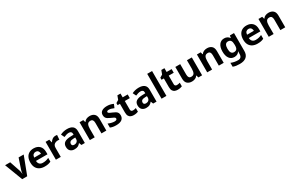

<svg xmlns="http://www.w3.org/2000/svg" viewBox="280 -2801 7763 5083"><g transform="rotate(-30 4162.0 -260.0)"><path d="M208 0 0 -546H156L261 -235Q270 -207 275.5 -177Q281 -147 282 -123H286Q289 -177 308 -235L413 -546H569L361 0Z M872 -556Q985 -556 1051 -491.5Q1117 -427 1117 -308V-236H765Q767 -173 802.5 -137Q838 -101 901 -101Q954 -101 997 -111.5Q1040 -122 1086 -144V-29Q1046 -9 1001.5 0.5Q957 10 894 10Q812 10 749 -20.5Q686 -51 650 -113Q614 -175 614 -269Q614 -365 646.5 -428.5Q679 -492 737 -524Q795 -556 872 -556ZM873 -450Q830 -450 801.5 -422Q773 -394 768 -335H977Q976 -385 951 -417.5Q926 -450 873 -450Z M1543 -556Q1554 -556 1569 -555Q1584 -554 1593 -552L1582 -412Q1575 -414 1561.5 -415.5Q1548 -417 1538 -417Q1500 -417 1465 -403.5Q1430 -390 1408.5 -360Q1387 -330 1387 -278V0H1238V-546H1351L1373 -454H1380Q1404 -496 1446 -526Q1488 -556 1543 -556Z M1896 -557Q2006 -557 2064.5 -509.5Q2123 -462 2123 -364V0H2019L1990 -74H1986Q1951 -30 1912 -10Q1873 10 1805 10Q1732 10 1684 -32.5Q1636 -75 1636 -163Q1636 -250 1697 -291.5Q1758 -333 1880 -337L1975 -340V-364Q1975 -407 1952.5 -427Q1930 -447 1890 -447Q1850 -447 1812 -435.5Q1774 -424 1736 -407L1687 -508Q1731 -531 1784.5 -544Q1838 -557 1896 -557ZM1975 -253 1917 -251Q1845 -249 1817 -225Q1789 -201 1789 -162Q1789 -128 1809 -113.5Q1829 -99 1861 -99Q1909 -99 1942 -127.5Q1975 -156 1975 -208Z M2586 -556Q2674 -556 2727 -508.5Q2780 -461 2780 -356V0H2631V-319Q2631 -378 2610 -407.5Q2589 -437 2543 -437Q2475 -437 2450 -390.5Q2425 -344 2425 -257V0H2276V-546H2390L2410 -476H2418Q2444 -518 2489.5 -537Q2535 -556 2586 -556Z M3314 -162Q3314 -79 3255.5 -34.5Q3197 10 3081 10Q3024 10 2983 2.5Q2942 -5 2901 -22V-145Q2945 -125 2996 -112Q3047 -99 3086 -99Q3130 -99 3148.5 -112Q3167 -125 3167 -146Q3167 -160 3159.5 -171Q3152 -182 3127 -196Q3102 -210 3049 -232Q2998 -254 2965 -275.5Q2932 -297 2916 -327.5Q2900 -358 2900 -404Q2900 -480 2959 -518Q3018 -556 3116 -556Q3167 -556 3213 -546Q3259 -536 3308 -513L3263 -406Q3223 -423 3187 -434.5Q3151 -446 3114 -446Q3048 -446 3048 -410Q3048 -397 3056.5 -386.5Q3065 -376 3089.5 -364Q3114 -352 3162 -332Q3209 -313 3243 -292.5Q3277 -272 3295.5 -241.5Q3314 -211 3314 -162Z M3660 -109Q3685 -109 3708 -114Q3731 -119 3754 -126V-15Q3730 -5 3694.5 2.5Q3659 10 3617 10Q3568 10 3529.5 -6Q3491 -22 3468.5 -61.5Q3446 -101 3446 -171V-434H3375V-497L3457 -547L3500 -662H3595V-546H3748V-434H3595V-171Q3595 -140 3613 -124.5Q3631 -109 3660 -109Z M4088 -557Q4198 -557 4256.5 -509.5Q4315 -462 4315 -364V0H4211L4182 -74H4178Q4143 -30 4104 -10Q4065 10 3997 10Q3924 10 3876 -32.5Q3828 -75 3828 -163Q3828 -250 3889 -291.5Q3950 -333 4072 -337L4167 -340V-364Q4167 -407 4144.5 -427Q4122 -447 4082 -447Q4042 -447 4004 -435.5Q3966 -424 3928 -407L3879 -508Q3923 -531 3976.5 -544Q4030 -557 4088 -557ZM4167 -253 4109 -251Q4037 -249 4009 -225Q3981 -201 3981 -162Q3981 -128 4001 -113.5Q4021 -99 4053 -99Q4101 -99 4134 -127.5Q4167 -156 4167 -208Z M4617 0H4468V-760H4617Z M5003 -109Q5028 -109 5051 -114Q5074 -119 5097 -126V-15Q5073 -5 5037.5 2.5Q5002 10 4960 10Q4911 10 4872.5 -6Q4834 -22 4811.5 -61.5Q4789 -101 4789 -171V-434H4718V-497L4800 -547L4843 -662H4938V-546H5091V-434H4938V-171Q4938 -140 4956 -124.5Q4974 -109 5003 -109Z M5708 -546V0H5594L5574 -70H5566Q5540 -28 5494.5 -9Q5449 10 5398 10Q5310 10 5257 -37.5Q5204 -85 5204 -190V-546H5353V-227Q5353 -169 5374 -139Q5395 -109 5441 -109Q5509 -109 5534 -155.5Q5559 -202 5559 -289V-546Z M6174 -556Q6262 -556 6315 -508.5Q6368 -461 6368 -356V0H6219V-319Q6219 -378 6198 -407.5Q6177 -437 6131 -437Q6063 -437 6038 -390.5Q6013 -344 6013 -257V0H5864V-546H5978L5998 -476H6006Q6032 -518 6077.5 -537Q6123 -556 6174 -556Z M6698 -556Q6799 -556 6856 -476H6860L6872 -546H6998V1Q6998 118 6929 179Q6860 240 6725 240Q6667 240 6617.5 233Q6568 226 6521 208V89Q6622 131 6734 131Q6849 131 6849 7V-4Q6849 -21 6850.5 -39Q6852 -57 6853 -71H6849Q6821 -28 6782 -9Q6743 10 6694 10Q6597 10 6542.5 -64.5Q6488 -139 6488 -272Q6488 -406 6544 -481Q6600 -556 6698 -556ZM6745 -435Q6640 -435 6640 -270Q6640 -107 6747 -107Q6804 -107 6831.5 -139.5Q6859 -172 6859 -253V-271Q6859 -359 6832 -397Q6805 -435 6745 -435Z M7379 -556Q7492 -556 7558 -491.5Q7624 -427 7624 -308V-236H7272Q7274 -173 7309.5 -137Q7345 -101 7408 -101Q7461 -101 7504 -111.5Q7547 -122 7593 -144V-29Q7553 -9 7508.5 0.5Q7464 10 7401 10Q7319 10 7256 -20.5Q7193 -51 7157 -113Q7121 -175 7121 -269Q7121 -365 7153.5 -428.5Q7186 -492 7244 -524Q7302 -556 7379 -556ZM7380 -450Q7337 -450 7308.5 -422Q7280 -394 7275 -335H7484Q7483 -385 7458 -417.5Q7433 -450 7380 -450Z M8055 -556Q8143 -556 8196 -508.5Q8249 -461 8249 -356V0H8100V-319Q8100 -378 8079 -407.5Q8058 -437 8012 -437Q7944 -437 7919 -390.5Q7894 -344 7894 -257V0H7745V-546H7859L7879 -476H7887Q7913 -518 7958.5 -537Q8004 -556 8055 -556Z"/></g></svg>

Font: Noto IKEA Simplified Chinese
Style: Bold
Weight: 700
Designer: Monotype Design Team
Foundry: Monotype Imaging Inc.
Version: Version 1.100